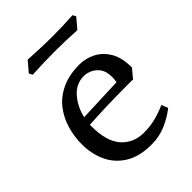

<svg xmlns="http://www.w3.org/2000/svg" viewBox="-188 -730 836 836"><g transform="rotate(-45 229.5 -312.5)"><path d="M403 -83 415 -53Q384 -28 342.5 -9.5Q301 9 251 9Q177 9 129.5 -20.5Q82 -50 59.5 -99Q37 -148 37 -207Q37 -255 50.5 -300Q64 -345 92 -381Q120 -417 166 -438.5Q212 -460 276 -460Q312 -460 347 -443Q382 -426 405 -388.5Q428 -351 428 -289L394 -248Q390 -249 380.5 -249Q371 -249 357 -249Q332 -249 298 -248.5Q264 -248 229 -247Q194 -246 165 -244.5Q136 -243 122 -242V-233Q122 -139 161.5 -95Q201 -51 264 -51Q301 -51 334 -59Q367 -67 403 -83ZM338 -320Q338 -354 324.5 -373.5Q311 -393 291.5 -402Q272 -411 254 -411Q205 -411 172 -372.5Q139 -334 128 -283L335 -291Q338 -306 338 -320ZM414 -618 375 -572Q341 -574 306.5 -575Q272 -576 237 -576Q203 -576 169 -575Q135 -574 100 -572L92 -588L131 -634Q169 -632 206 -630.5Q243 -629 280 -629Q312 -629 343.5 -630Q375 -631 406 -633Z"/></g></svg>

Font: Average
Style: Regular
Weight: 400
Designer: Eduardo Tunni
Foundry: Eduardo Rodriguez Tunni
Version: Version 1.003; ttfautohint (v1.8.4.7-5d5b)